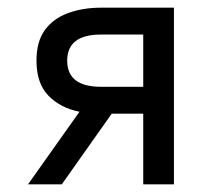

<svg xmlns="http://www.w3.org/2000/svg" viewBox="-20 -480 523 500"><path d="M141 0H53L187 -189Q137 -199 106 -231Q75 -263 75 -322Q75 -372 97 -402Q119 -432 157.5 -446Q196 -460 243 -460H433V0H353V-184H271ZM243 -254H353V-390H243Q155 -390 155 -322Q155 -254 243 -254Z"/></svg>

Font: Von Book
Style: Regular
Weight: 400
Version: Version 4.000; ttfautohint (v1.8.4.7-5d5b)